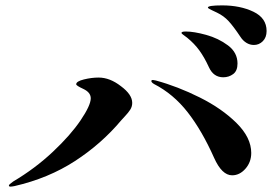

<svg xmlns="http://www.w3.org/2000/svg" viewBox="-20 -834 1040 713"><path d="M873 -697Q847 -736 829 -755.5Q811 -775 786 -787Q780 -790 766 -796.5Q752 -803 752 -806Q752 -814 805 -814Q872 -814 921 -790.5Q970 -767 970 -719Q970 -695 956 -681Q942 -667 923 -667Q908 -667 895 -675Q882 -683 873 -697ZM756 -584Q739 -621 720.5 -646.5Q702 -672 675 -694Q669 -699 661.5 -704Q654 -709 654 -712Q654 -717 670 -717Q700 -717 745.5 -704.5Q791 -692 826.5 -665.5Q862 -639 862 -598Q862 -571 846 -559Q830 -547 809 -547Q773 -547 756 -584ZM13 -145Q13 -149 29 -160Q110 -208 176 -270Q242 -332 279.5 -387.5Q317 -443 317 -469Q317 -491 289 -504Q263 -516 263 -521Q263 -532 291.5 -539Q320 -546 346 -546Q388 -546 429 -514Q471 -483 471 -452Q471 -438 463.5 -426.5Q456 -415 445.5 -404Q435 -393 430 -387Q357 -300 258.5 -236Q160 -172 34 -143Q24 -141 19 -141Q13 -141 13 -145ZM775 -248Q730 -349 677 -417Q624 -485 552 -522Q542 -528 542 -533Q542 -537 548 -537Q551 -537 559 -535Q640 -513 722 -472Q804 -431 858.5 -377Q913 -323 913 -266Q913 -232 891.5 -207.5Q870 -183 842 -183Q804 -183 775 -248Z"/></svg>

Font: Shippori Mincho B1 ExtraBold
Style: Regular
Weight: 800
Designer: FONTDASU
Foundry: FONTDASU / Google Inc. / but / Adobe
Version: Version 3.110; ttfautohint (v1.8.3)